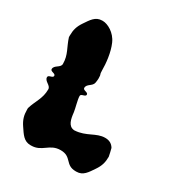

<svg xmlns="http://www.w3.org/2000/svg" viewBox="-139 -652 693 745"><g transform="rotate(30 207.5 -279.0)"><path d="M187 -194C185 -211 174.5 -244 174.5 -261C174.5 -272 196.5 -268 196.5 -279C196.5 -290 174.5 -286 174.5 -297C174.5 -316 199.5 -318 202.5 -337C203.5 -344 204.5 -350 204.5 -356C204.5 -381 200.5 -366.7 200.5 -390.1C200.5 -421.6 195.9 -467.9 180.5 -503C164.5 -540 128.5 -558 107.5 -558H104.5C74.5 -558 61.5 -535 44.5 -510C29.5 -488 24.5 -470 24.5 -445V-438C36.5 -399 56.5 -377.5 56.5 -336C56.5 -317.9 28.5 -315.7 28.5 -297C28.5 -286 50.5 -290 50.5 -279C50.5 -268 28.5 -272 28.5 -261C28.5 -242.3 56.5 -240.1 56.5 -222C56.5 -180.5 36.5 -159 24.5 -120V-113C24.5 -88 29.5 -70 44.5 -48C61.5 -23 74.5 0 104.5 0H107.5C156.5 0 166.5 -42 216.5 -42C267.5 -42 258.5 0 307.5 0H310.5C340.5 0 353.5 -23 370.5 -48C385.5 -70 390.5 -88 390.5 -113C390.5 -115 383.5 -146 382.5 -148C373 -164 359 -169.8 342.1 -169.8C302 -169.8 275.8 -137.8 224.5 -135H222.5C195.5 -137 190 -166 187 -194Z"/></g></svg>

Font: Chromatic Etruscan
Style: Regular
Weight: 400
Version: Version 000.910